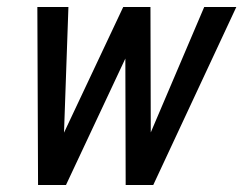

<svg xmlns="http://www.w3.org/2000/svg" viewBox="-20 -530 697 550"><path d="M89 0 87 -510H176L162 -111H145L333 -510H411L412 -111H395L565 -510H657L419 0H340L339 -392H353L169 0Z"/></svg>

Font: Instrument Sans Condensed Medium
Style: Italic
Weight: 500
Width: 3
Italic angle: -13°
Designer: Rodrigo Fuenzalida
Foundry: fragTYPE
Version: Version 1.000;gftools[0.9.28]